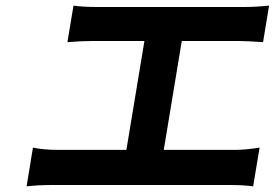

<svg xmlns="http://www.w3.org/2000/svg" viewBox="-20 -687 996 688"><path d="M169 -24.1Q115.4 -24.1 75.3 -19.2L98 -158Q136 -149.9 190 -149.9H432.9L497.5 -540.1H313.6Q270.6 -540.1 221.6 -535.9L243.3 -666.9Q274.5 -661.9 333.5 -661.9H853.7Q894.5 -661.9 944.2 -666.9L922.6 -535.9Q865.1 -540.1 833.5 -540.1H631.4L566.8 -149.9H820Q859 -149.9 910.2 -158L887.1 -19.2Q855.1 -24.1 799 -24.1Z"/></svg>

Font: Karasuma Gothic
Style: Bold Italic
Weight: 700
Italic angle: 9.39998°
Designer: Rasmus Andersson / Ryoko Nishizuka
Foundry: Genbu
Version: Version 1.00